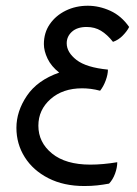

<svg xmlns="http://www.w3.org/2000/svg" viewBox="-20 -303 474 662"><path d="M270.5 338.4Q199.7 338.4 147 311.5Q94.2 284.7 65.4 239Q36.6 193.4 36.6 137.7Q36.6 80.6 72.8 27.1Q108.9 -26.4 184.1 -52.7Q156.7 -74.2 144 -100.8Q131.3 -127.4 131.3 -150.9Q131.3 -190.4 151.9 -220Q172.4 -249.5 206.8 -266.4Q241.2 -283.2 282.7 -283.2Q321.8 -283.2 360.1 -265.9Q398.4 -248.5 425.3 -210Q418 -195.3 403.1 -180.2Q388.2 -165 369.6 -158.7Q349.6 -184.1 328.1 -197Q306.6 -210 278.8 -210Q246.1 -210 228 -193.6Q210 -177.2 210 -153.8Q210 -122.6 243.7 -96.4Q277.3 -70.3 352.1 -63Q352.1 -46.4 344.5 -25.6Q336.9 -4.9 325.2 9.8Q308.6 5.4 293 3.4Q277.3 1.5 263.2 1.5Q196.3 1.5 154.3 38.6Q112.3 75.7 112.3 130.4Q112.3 188 159.4 226.3Q206.5 264.6 291.5 264.6Q334.5 264.6 384.3 256.3Q384.3 274.9 376.7 295.7Q369.1 316.4 356 330.1Q335 334 314.9 336.2Q294.9 338.4 270.5 338.4Z"/></svg>

Font: Harmattan Medium
Style: Regular
Weight: 500
Designer: George W. Nuss III and SIL International
Foundry: SIL International
Version: Version 4.000